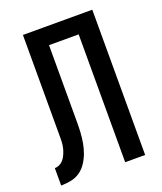

<svg xmlns="http://www.w3.org/2000/svg" viewBox="-136 -824 772 913"><g transform="rotate(-20 250.0 -367.5)"><path d="M15 0V-88Q26 -88 36.5 -92.5Q47 -97 55 -105Q63 -113 68.5 -123Q74 -133 78 -143.5Q82 -154 84.5 -165Q87 -176 88 -187Q89 -198 89 -209.5Q89 -221 89 -232V-735H440V0H339V-647H189V-306Q189 -280 189 -255Q189 -230 187.5 -204.5Q186 -179 181.5 -154Q177 -129 168.5 -105.5Q160 -82 146 -60.5Q132 -39 111.5 -24.5Q91 -10 65.5 -5Q40 0 15 0Z"/></g></svg>

Font: Iosevka Curly Semibold
Style: Regular
Weight: 600
Monospace: yes
Designer: Belleve Invis
Foundry: Belleve Invis
Version: Version 22.1.2; ttfautohint (v1.8.4)